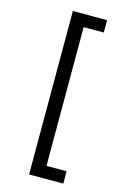

<svg xmlns="http://www.w3.org/2000/svg" viewBox="-137 -854 690 1052"><g transform="rotate(15 207.5 -328.5)"><path d="M140 -792H334V-722H220V65H334V135H140Z"/></g></svg>

Font: Noto Sans Bengali UI
Style: Regular
Weight: 400
Designer: Jelle Bosma - Monotype Design Team
Foundry: Monotype Imaging Inc.
Version: Version 2.003; ttfautohint (v1.8.4.7-5d5b)